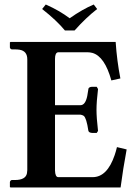

<svg xmlns="http://www.w3.org/2000/svg" viewBox="-20 -832 602 852"><path d="M268.1 -696.8Q231 -741.7 167 -792L183.1 -812Q243.7 -785.2 289.1 -751Q346.2 -791 396 -812L411.1 -792Q361.3 -753.4 311 -696.8ZM26.9 0 23.9 -2V-23.9Q25.4 -31.7 32.2 -33.2H45.9Q93.8 -33.2 99.6 -63Q100.6 -69.8 101.1 -77.1V-568.8Q101.1 -605.5 66.9 -611.3Q57.1 -612.8 45.9 -612.8H32.2Q25.4 -614.7 23.9 -621.1V-644L26.9 -646H493.2Q499 -561 514.2 -483.9L474.1 -475.1Q444.8 -581.5 390.1 -597.2Q378.9 -600.1 368.2 -600.1H237.8Q224.1 -598.1 224.1 -570.8V-365.2H336.9Q358.9 -365.2 367.2 -406.2Q369.1 -415.5 372.1 -436Q372.1 -443.4 382.8 -446.3Q385.7 -446.8 388.2 -446.8H409.2L415 -437Q408.2 -380.9 408.2 -344.2Q408.2 -310.1 415 -251L409.2 -242.2H388.2Q374 -243.2 372.1 -252Q363.8 -308.1 351.6 -317.9Q344.7 -322.3 336.9 -323.2H224.1V-75.2Q225.1 -46.9 237.8 -45.9H391.1Q455.6 -45.9 488.8 -143.6Q494.6 -160.6 499 -179.2L542 -168.9Q525.9 -82.5 515.1 0Z"/></svg>

Font: Linux Libertine O
Style: Semibold
Weight: 700
Designer: Philipp H. Poll
Foundry: Philipp H. Poll
Version: Version 5.0.0